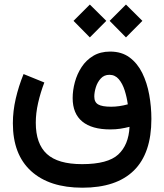

<svg xmlns="http://www.w3.org/2000/svg" viewBox="-20 -623 742 867"><path d="M475.1 -528.8 548.8 -602.5 623 -528.8 548.8 -454.1ZM312 -528.8 385.7 -602.5 460 -528.8 385.7 -454.1ZM180.2 -250.5Q162.6 -204.6 152.1 -158.2Q141.6 -111.8 141.6 -68.8Q141.6 26.4 191.7 72.3Q241.7 118.2 350.6 118.2Q466.8 118.2 513.9 74.7Q561 31.2 564.9 -50.3Q543.5 -44.9 522.9 -41.7Q502.4 -38.6 477.5 -38.6Q395 -38.6 351.6 -74.2Q308.1 -109.9 308.1 -180.2Q308.1 -215.3 318.1 -252.2Q328.1 -289.1 348.6 -320.3Q369.1 -351.6 401.1 -370.8Q433.1 -390.1 477.5 -390.1Q529.3 -390.1 564.9 -363.8Q600.6 -337.4 622.3 -293.5Q644 -249.5 653.8 -195.3Q663.6 -141.1 663.6 -85.9Q663.6 69.3 584.5 147Q505.4 224.6 352.1 224.6Q203.1 224.6 120.6 149.7Q38.1 74.7 38.1 -66.4Q38.1 -121.1 51 -177.2Q64 -233.4 86.4 -288.6ZM557.1 -151.9Q552.7 -184.1 543 -214.8Q533.2 -245.6 516.4 -265.4Q499.5 -285.2 474.1 -285.2Q450.2 -285.2 435.1 -268.6Q419.9 -252 412.8 -229Q405.8 -206.1 405.8 -187Q405.8 -161.6 423.3 -151.4Q440.9 -141.1 481.9 -141.1Q518.1 -141.1 557.1 -151.9Z"/></svg>

Font: Vazir Medium
Style: Medium
Weight: 500
Designer: Saber Rastikerdar
Foundry: Saber Rastikerdar
Version: Version 30.0.0